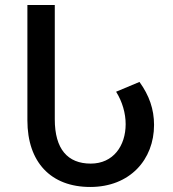

<svg xmlns="http://www.w3.org/2000/svg" viewBox="-20 -734 687 764"><path d="M339 10C497 10 593 -99 593 -237C593 -299 574 -354 535 -408L442 -369C467 -329 480 -283 480 -240C480 -154 431 -83 341 -83C249 -83 198 -141 198 -259V-714H89V-255C89 -89 182 10 339 10Z"/></svg>

Font: Noto Sans Georgian Medium
Style: Regular
Weight: 500
Designer: Monotype Design Team, Akaki Razmadze
Foundry: Google LLC
Version: Version 2.005